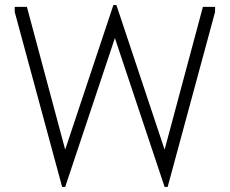

<svg xmlns="http://www.w3.org/2000/svg" viewBox="-20 -727 906 757"><path d="M38 -680V-700H86L237 -137L427 -707H439L629 -137L780 -700H828V-680L641 10H629L433 -577L237 10H225Z"/></svg>

Font: Tilda Sans Light
Style: Regular
Weight: 300
Designer: ParaType Ltd
Foundry: ParaType Ltd
Version: Version 1.009